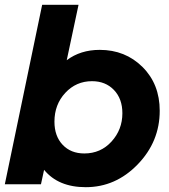

<svg xmlns="http://www.w3.org/2000/svg" viewBox="-25 -765 703 797"><path d="M389 -558Q495 -558 566.5 -487Q638 -416 638 -305Q638 -177 546.5 -82.5Q455 12 331 12Q217 12 158 -60L145 0H-5L150 -745H301L252 -515Q309 -558 389 -558ZM325 -128Q393 -128 438 -177.5Q483 -227 483 -295Q483 -355 448 -391.5Q413 -428 357 -428Q291 -428 246 -379.5Q201 -331 201 -260Q201 -200 235 -164Q269 -128 325 -128Z"/></svg>

Font: Plus Jakarta Display
Style: Bold Italic
Weight: 700
Italic angle: -12°
Designer: Gumpita Rahayu
Foundry: Tokotype Studio
Version: Version 1.000;hotconv 1.0.109;makeotfexe 2.5.65596